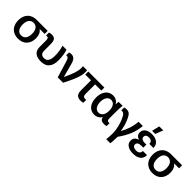

<svg xmlns="http://www.w3.org/2000/svg" viewBox="285 -2164 3781 3781"><g transform="rotate(45 2175.0 -273.5)"><path d="M459 -423V-421Q496 -395 516.5 -349Q537 -303 537 -242Q537 -123 470.5 -54Q404 15 289 15Q213 15 156 -17Q99 -49 68.5 -108Q38 -167 38 -247Q38 -327 68.5 -386Q99 -445 156 -476.5Q213 -508 289 -508H596V-423ZM288 -75Q351 -75 385.5 -121Q420 -167 420 -250Q420 -333 385.5 -379Q351 -425 288 -425Q227 -425 192.5 -379Q158 -333 158 -250Q158 -167 192 -121Q226 -75 288 -75Z M822 -369V-188Q822 -129 847.5 -102.5Q873 -76 924 -76Q1045 -76 1045 -257Q1045 -397 1009 -508H1120Q1158 -392 1158 -249Q1158 -121 1100.5 -53Q1043 15 926 15Q818 15 762.5 -31.5Q707 -78 707 -179V-343Q707 -390 696.5 -407Q686 -424 662 -424Q649 -424 637 -421V-504Q672 -515 705 -515Q766 -515 794 -482.5Q822 -450 822 -369Z M1388 -370 1462 -92H1464Q1532 -234 1557 -316Q1582 -398 1582 -469Q1582 -490 1579 -508H1691Q1696 -489 1696 -463Q1696 -406 1682.5 -349.5Q1669 -293 1634.5 -213Q1600 -133 1532 0H1383L1281 -337Q1265 -389 1250.5 -408Q1236 -427 1212 -427Q1201 -427 1193 -424V-504Q1217 -515 1251 -515Q1303 -515 1335.5 -481.5Q1368 -448 1388 -370Z M2001 -423V-165Q2001 -118 2016.5 -99.5Q2032 -81 2064 -81Q2082 -81 2093 -85V-2Q2061 7 2023 7Q1954 7 1920.5 -29Q1887 -65 1887 -151V-423H1727V-508H2174V-423Z M2562 -434H2564Q2566 -474 2572 -508H2683Q2673 -436 2673 -328V-156Q2673 -115 2683.5 -99Q2694 -83 2718 -83Q2730 -83 2742 -86V-3Q2712 7 2670 7Q2624 7 2598 -13Q2572 -33 2565 -75H2563Q2541 -34 2499.5 -11Q2458 12 2408 12Q2344 12 2296.5 -20.5Q2249 -53 2223 -113.5Q2197 -174 2197 -254Q2197 -334 2223 -394.5Q2249 -455 2297 -488Q2345 -521 2409 -521Q2458 -521 2499 -498Q2540 -475 2562 -434ZM2442 -76Q2498 -76 2531.5 -124Q2565 -172 2565 -254Q2565 -337 2531.5 -384.5Q2498 -432 2442 -432Q2384 -432 2350 -383.5Q2316 -335 2316 -254Q2316 -173 2350 -124.5Q2384 -76 2442 -76Z M3044 -6V6Q3044 43 3041 95.5Q3038 148 3033 185H2919Q2924 148 2927 95.5Q2930 43 2930 6Q2930 -65 2906 -165Q2882 -265 2839 -348Q2816 -394 2795.5 -410.5Q2775 -427 2750 -427Q2741 -427 2727 -425V-506Q2759 -516 2790 -516Q2835 -516 2866 -492.5Q2897 -469 2927 -406Q2958 -342 2979 -269Q3000 -196 3008 -132H3010Q3062 -227 3090 -314.5Q3118 -402 3128 -508H3246Q3231 -365 3184 -251Q3137 -137 3044 -6Z M3699 -350H3585Q3585 -392 3560.5 -414Q3536 -436 3490 -436Q3450 -436 3427 -418Q3404 -400 3404 -368Q3404 -336 3431 -317Q3458 -298 3504 -298H3554V-213H3504Q3392 -213 3392 -140Q3392 -109 3418.5 -90.5Q3445 -72 3489 -72Q3594 -72 3594 -161H3709Q3709 -75 3652 -30Q3595 15 3489 15Q3392 15 3335 -25Q3278 -65 3278 -136Q3278 -185 3303.5 -215Q3329 -245 3381 -261V-263Q3335 -280 3313 -307.5Q3291 -335 3291 -378Q3291 -445 3344 -484Q3397 -523 3487 -523Q3586 -523 3642.5 -477Q3699 -431 3699 -350ZM3441 -570 3480 -732H3592L3528 -570Z M4202 -423V-421Q4239 -395 4259.5 -349Q4280 -303 4280 -242Q4280 -123 4213.5 -54Q4147 15 4032 15Q3956 15 3899 -17Q3842 -49 3811.5 -108Q3781 -167 3781 -247Q3781 -327 3811.5 -386Q3842 -445 3899 -476.5Q3956 -508 4032 -508H4339V-423ZM4031 -75Q4094 -75 4128.5 -121Q4163 -167 4163 -250Q4163 -333 4128.5 -379Q4094 -425 4031 -425Q3970 -425 3935.5 -379Q3901 -333 3901 -250Q3901 -167 3935 -121Q3969 -75 4031 -75Z"/></g></svg>

Font: CST
Style: Medium
Weight: 500
Version: Version 1.00